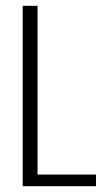

<svg xmlns="http://www.w3.org/2000/svg" viewBox="-20 -640 364 660"><path d="M58 -620H109V-40H310V0H58Z"/></svg>

Font: Smooch Sans Thin
Style: Regular
Weight: 400
Version: Version 1.010